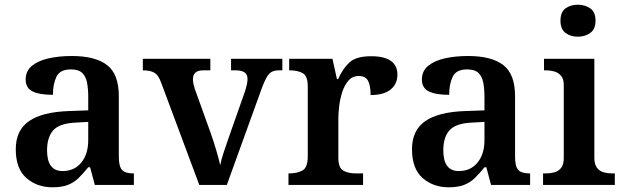

<svg xmlns="http://www.w3.org/2000/svg" viewBox="-20 -786 2649 816"><path d="M203 10Q137 10 92 -29.5Q47 -69 47 -152Q47 -232 103 -271Q159 -310 272 -314L355 -317V-374Q355 -408 350 -434.5Q345 -461 329.5 -476Q314 -491 281 -491Q235 -491 220 -460Q205 -429 205 -383Q148 -383 118.5 -397.5Q89 -412 89 -448Q89 -484 115.5 -506Q142 -528 186.5 -538Q231 -548 285 -548Q385 -548 435 -509.5Q485 -471 485 -377V-120Q485 -79 498.5 -64Q512 -49 546 -49H549V0H383L363 -75H355Q333 -48 313.5 -29Q294 -10 268 0Q242 10 203 10ZM246 -59Q296 -59 325.5 -95Q355 -131 355 -191V-268L303 -265Q233 -262 206.5 -232.5Q180 -203 180 -147Q180 -59 246 -59Z M664 -437Q653 -467 636 -477Q619 -487 587 -487V-536H874V-487H843Q800 -487 800 -449Q800 -439 802.5 -428Q805 -417 808 -408L876 -219Q888 -185 899 -147.5Q910 -110 916 -84Q920 -107 931.5 -141Q943 -175 952 -201L1022 -400Q1026 -413 1029 -426Q1032 -439 1032 -451Q1032 -470 1019 -478.5Q1006 -487 983 -487H962V-536H1180V-487H1163Q1139 -487 1125 -473.5Q1111 -460 1093 -412L944 0H827Z M1206 0V-49H1209Q1243 -49 1265.5 -61.5Q1288 -74 1288 -121V-419Q1288 -463 1266.5 -475Q1245 -487 1212 -487H1209V-536H1393L1412 -450H1417Q1437 -495 1465.5 -521Q1494 -547 1557 -547Q1614 -547 1641.5 -527Q1669 -507 1669 -469Q1669 -429 1640 -405.5Q1611 -382 1555 -382Q1555 -423 1544 -443Q1533 -463 1505 -463Q1478 -463 1461 -443.5Q1444 -424 1434.5 -394.5Q1425 -365 1421.5 -334.5Q1418 -304 1418 -283V-116Q1418 -72 1439.5 -60.5Q1461 -49 1492 -49H1523V0Z M1887 10Q1821 10 1776 -29.5Q1731 -69 1731 -152Q1731 -232 1787 -271Q1843 -310 1956 -314L2039 -317V-374Q2039 -408 2034 -434.5Q2029 -461 2013.5 -476Q1998 -491 1965 -491Q1919 -491 1904 -460Q1889 -429 1889 -383Q1832 -383 1802.5 -397.5Q1773 -412 1773 -448Q1773 -484 1799.5 -506Q1826 -528 1870.5 -538Q1915 -548 1969 -548Q2069 -548 2119 -509.5Q2169 -471 2169 -377V-120Q2169 -79 2182.5 -64Q2196 -49 2230 -49H2233V0H2067L2047 -75H2039Q2017 -48 1997.5 -29Q1978 -10 1952 0Q1926 10 1887 10ZM1930 -59Q1980 -59 2009.5 -95Q2039 -131 2039 -191V-268L1987 -265Q1917 -262 1890.5 -232.5Q1864 -203 1864 -147Q1864 -59 1930 -59Z M2436 -630Q2405 -630 2383.5 -646Q2362 -662 2362 -698Q2362 -735 2383.5 -750.5Q2405 -766 2436 -766Q2466 -766 2488.5 -750.5Q2511 -735 2511 -698Q2511 -662 2488.5 -646Q2466 -630 2436 -630ZM2288 0V-49H2301Q2318 -49 2335.5 -53.5Q2353 -58 2364.5 -72Q2376 -86 2376 -115V-424Q2376 -451 2364 -464.5Q2352 -478 2335 -482.5Q2318 -487 2301 -487H2292V-536H2506V-116Q2506 -87 2517.5 -72.5Q2529 -58 2546 -53.5Q2563 -49 2581 -49H2593V0Z"/></svg>

Font: Noto Serif Thai SemiBold
Style: Regular
Weight: 600
Designer: Monotype Design Team
Foundry: Monotype Imaging Inc.
Version: Version 2.001; ttfautohint (v1.8.4.7-5d5b)